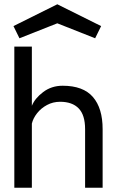

<svg xmlns="http://www.w3.org/2000/svg" viewBox="-20 -878 547 898"><path d="M47 0V-660H129V-383Q143 -418 182 -447.5Q221 -477 273 -477Q369 -477 414.5 -424.5Q460 -372 460 -274V0H378V-274Q378 -340 348 -371Q318 -402 261 -402Q228 -402 200 -387Q172 -372 153.5 -348.5Q135 -325 129 -300V0ZM248 -858 453 -756 425 -699 248 -769 71 -699 43 -756Z"/></svg>

Font: Lil Grotesk Medium
Style: Regular
Weight: 500
Designer: Bastien Sozeau
Foundry: NBR — Bastien Sozeau
Version: Version 3.003; ttfautohint (v1.8.4.7-5d5b);gftools[0.9.33]